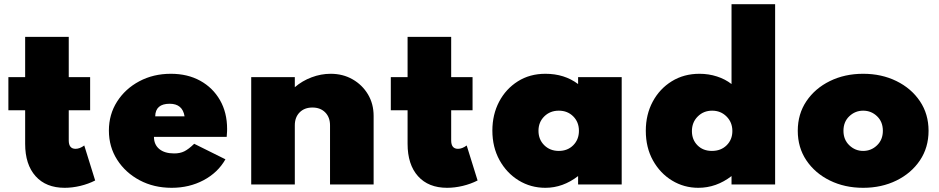

<svg xmlns="http://www.w3.org/2000/svg" viewBox="-20 -880 4480 916"><path d="M288.5 16Q325 16 363.5 6.8Q402 -2.5 434 -19L382 -186Q360.5 -170 340.5 -170Q308 -170 308 -210V-354H410V-512H308V-704H100V-512H20V-354H100V-194Q100 -95 149.8 -39.5Q199.5 16 288.5 16Z M799 16Q883 16 951.2 -20.2Q1019.5 -56.5 1055.5 -120L906.5 -194Q879.5 -168 859.2 -158Q839 -148 811 -148Q765.5 -148 740 -169Q714.5 -190 714.5 -227H1061.5Q1063 -246.5 1063.2 -252.2Q1063.5 -258 1063.5 -264.5Q1063.5 -343 1029.5 -402.2Q995.5 -461.5 935.2 -494.8Q875 -528 795 -528Q711.5 -528 644.5 -492.2Q577.5 -456.5 538.5 -395.2Q499.5 -334 499.5 -257Q499.5 -179.5 539 -117.8Q578.5 -56 646.2 -20Q714 16 799 16ZM720.5 -325Q721.5 -385 789.5 -385Q851 -385 860.5 -325Z M1178.5 0H1386.5V-282Q1386.5 -320.5 1409.5 -343.8Q1432.5 -367 1470.5 -367Q1508.5 -367 1531.5 -343.8Q1554.5 -320.5 1554.5 -282V0H1762.5V-327Q1762.5 -384.5 1735.5 -429.8Q1708.5 -475 1662.2 -501.5Q1616 -528 1557.5 -528Q1511.5 -528 1466.8 -511.2Q1422 -494.5 1386.5 -464V-512H1178.5Z M2113 16Q2149.5 16 2188 6.8Q2226.5 -2.5 2258.5 -19L2206.5 -186Q2185 -170 2165 -170Q2132.5 -170 2132.5 -210V-354H2234.5V-512H2132.5V-704H1924.5V-512H1844.5V-354H1924.5V-194Q1924.5 -95 1974.2 -39.5Q2024 16 2113 16Z M2582 16Q2665.5 16 2738 -40V0H2946V-512H2738V-479Q2673 -528 2582 -528Q2507.5 -528 2450.5 -492Q2393.5 -456 2361.2 -394.8Q2329 -333.5 2329 -257Q2329 -178 2363 -116.2Q2397 -54.5 2454.5 -19.2Q2512 16 2582 16ZM2646 -160Q2604 -160 2576.5 -187.2Q2549 -214.5 2549 -256Q2549 -297.5 2576.8 -324.8Q2604.5 -352 2646 -352Q2687.5 -352 2714.8 -324.8Q2742 -297.5 2742 -256Q2742 -214.5 2715 -187.2Q2688 -160 2646 -160Z M3311.5 16Q3397.5 16 3470 -40V0H3678V-860H3470V-479Q3440 -502.5 3400.5 -515.2Q3361 -528 3317 -528Q3242.5 -528 3184.8 -492.2Q3127 -456.5 3094 -395Q3061 -333.5 3061 -256Q3061 -176 3095.2 -114.5Q3129.5 -53 3186.5 -18.5Q3243.5 16 3311.5 16ZM3376.5 -160Q3334 -160 3307.5 -186.8Q3281 -213.5 3281 -254.5Q3281 -296.5 3308.8 -324.2Q3336.5 -352 3377.5 -352Q3418.5 -352 3446.2 -324.2Q3474 -296.5 3474 -255Q3474 -214 3446.8 -187Q3419.5 -160 3376.5 -160Z M4098 16Q4186 16 4256.8 -18.8Q4327.5 -53.5 4368.8 -114.8Q4410 -176 4410 -256Q4410 -336 4368.8 -397.2Q4327.5 -458.5 4256.8 -493.2Q4186 -528 4098 -528Q4010 -528 3939.2 -493.2Q3868.5 -458.5 3827.2 -397.2Q3786 -336 3786 -256Q3786 -176 3827.2 -114.8Q3868.5 -53.5 3939.2 -18.8Q4010 16 4098 16ZM4098 -160Q4060 -160 4032 -186.8Q4004 -213.5 4004 -256Q4004 -299 4032 -325.5Q4060 -352 4098 -352Q4136.5 -352 4164.2 -325.5Q4192 -299 4192 -256Q4192 -213.5 4164.2 -186.8Q4136.5 -160 4098 -160Z"/></svg>

Font: Spartan Black
Style: Regular
Weight: 900
Designer: Matt Bailey, Mirko Velimirovic
Foundry: Matt Bailey
Version: Version 1.003; ttfautohint (v1.8.3)